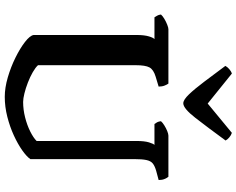

<svg xmlns="http://www.w3.org/2000/svg" viewBox="-116 -902 1017 826"><g transform="rotate(90 393.0 -488.5)"><path d="M396 0Q357 0 312.5 -13Q268 -26 227.5 -46Q187 -66 160 -87Q133 -108 130 -124V-566Q130 -600 136 -620Q142 -640 148 -644H54Q51 -649 47 -655.5Q43 -662 42 -672Q48 -679 60.5 -686.5Q73 -694 86 -699Q99 -704 105 -704H339Q343 -699 347.5 -688Q352 -677 352 -662L309 -649Q279 -640 269.5 -622.5Q260 -605 260 -563V-143Q270 -132 290 -120.5Q310 -109 334.5 -99.5Q359 -90 381.5 -84.5Q404 -79 418 -79Q451 -79 484.5 -87.5Q518 -96 545 -109.5Q572 -123 586 -137V-566Q586 -601 592 -620.5Q598 -640 603 -644H513Q509 -649 505.5 -655.5Q502 -662 501 -672Q507 -679 519 -686.5Q531 -694 543.5 -699Q556 -704 563 -704H740Q745 -698 749.5 -687.5Q754 -677 754 -662L713 -651Q693 -645 682.5 -636.5Q672 -628 668 -609.5Q664 -591 664 -557V-110Q653 -94 626 -75Q599 -56 562 -39Q525 -22 482 -11Q439 0 396 0ZM424 -768Q409 -768 385.5 -792.5Q362 -817 331.5 -857.5Q301 -898 263 -949Q267 -957 276.5 -965.5Q286 -974 296 -977L425 -873L551 -977Q561 -974 570.5 -966Q580 -958 584 -950Q527 -872 486.5 -820Q446 -768 424 -768Z"/></g></svg>

Font: Texturina SemiBold
Style: Regular
Weight: 600
Designer: Guillermo Torres Carreño
Foundry: Omnibus-Type
Version: Version 1.002; ttfautohint (v1.8.3)